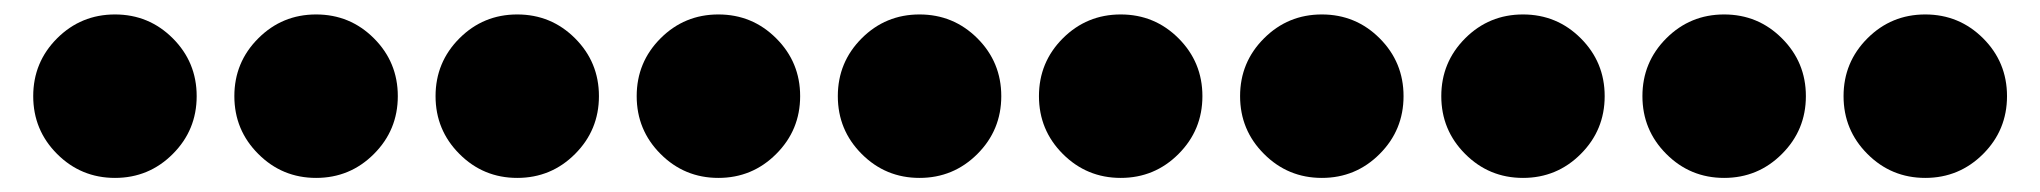

<svg xmlns="http://www.w3.org/2000/svg" viewBox="-20 -361 2837 267"><path d="M220.3 -307.7Q253.5 -274.5 253.5 -227.3Q253.5 -180.1 220.3 -146.9Q187.1 -113.6 139.9 -113.6Q92.7 -113.6 59.4 -146.9Q26.2 -180.1 26.2 -227.3Q26.2 -274.5 59.4 -307.7Q92.7 -340.9 139.9 -340.9Q187.1 -340.9 220.3 -307.7Z M500 -307.7Q533.2 -274.5 533.2 -227.3Q533.2 -180.1 500 -146.9Q466.8 -113.6 419.6 -113.6Q372.4 -113.6 339.2 -146.9Q305.9 -180.1 305.9 -227.3Q305.9 -274.5 339.2 -307.7Q372.4 -340.9 419.6 -340.9Q466.8 -340.9 500 -307.7Z M779.7 -307.7Q812.9 -274.5 812.9 -227.3Q812.9 -180.1 779.7 -146.9Q746.5 -113.6 699.3 -113.6Q652.1 -113.6 618.9 -146.9Q585.7 -180.1 585.7 -227.3Q585.7 -274.5 618.9 -307.7Q652.1 -340.9 699.3 -340.9Q746.5 -340.9 779.7 -307.7Z M1059.4 -307.7Q1092.7 -274.5 1092.7 -227.3Q1092.7 -180.1 1059.4 -146.9Q1026.2 -113.6 979 -113.6Q931.8 -113.6 898.6 -146.9Q865.4 -180.1 865.4 -227.3Q865.4 -274.5 898.6 -307.7Q931.8 -340.9 979 -340.9Q1026.2 -340.9 1059.4 -307.7Z M1339.2 -307.7Q1372.4 -274.5 1372.4 -227.3Q1372.4 -180.1 1339.2 -146.9Q1305.9 -113.6 1258.7 -113.6Q1211.5 -113.6 1178.3 -146.9Q1145.1 -180.1 1145.1 -227.3Q1145.1 -274.5 1178.3 -307.7Q1211.5 -340.9 1258.7 -340.9Q1305.9 -340.9 1339.2 -307.7Z M1618.9 -307.7Q1652.1 -274.5 1652.1 -227.3Q1652.1 -180.1 1618.9 -146.9Q1585.7 -113.6 1538.5 -113.6Q1491.3 -113.6 1458 -146.9Q1424.8 -180.1 1424.8 -227.3Q1424.8 -274.5 1458 -307.7Q1491.3 -340.9 1538.5 -340.9Q1585.7 -340.9 1618.9 -307.7Z M1898.6 -307.7Q1931.8 -274.5 1931.8 -227.3Q1931.8 -180.1 1898.6 -146.9Q1865.4 -113.6 1818.2 -113.6Q1771 -113.6 1737.8 -146.9Q1704.5 -180.1 1704.5 -227.3Q1704.5 -274.5 1737.8 -307.7Q1771 -340.9 1818.2 -340.9Q1865.4 -340.9 1898.6 -307.7Z M2178.3 -307.7Q2211.5 -274.5 2211.5 -227.3Q2211.5 -180.1 2178.3 -146.9Q2145.1 -113.6 2097.9 -113.6Q2050.7 -113.6 2017.5 -146.9Q1984.3 -180.1 1984.3 -227.3Q1984.3 -274.5 2017.5 -307.7Q2050.7 -340.9 2097.9 -340.9Q2145.1 -340.9 2178.3 -307.7Z M2458 -307.7Q2491.3 -274.5 2491.3 -227.3Q2491.3 -180.1 2458 -146.9Q2424.8 -113.6 2377.6 -113.6Q2330.4 -113.6 2297.2 -146.9Q2264 -180.1 2264 -227.3Q2264 -274.5 2297.2 -307.7Q2330.4 -340.9 2377.6 -340.9Q2424.8 -340.9 2458 -307.7Z M2737.8 -307.7Q2771 -274.5 2771 -227.3Q2771 -180.1 2737.8 -146.9Q2704.5 -113.6 2657.3 -113.6Q2610.1 -113.6 2576.9 -146.9Q2543.7 -180.1 2543.7 -227.3Q2543.7 -274.5 2576.9 -307.7Q2610.1 -340.9 2657.3 -340.9Q2704.5 -340.9 2737.8 -307.7Z"/></svg>

Font: FoglihtenBPS01
Style: Regular
Weight: 500
Version: Version 0.75